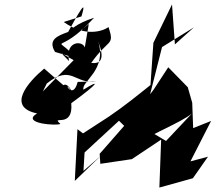

<svg xmlns="http://www.w3.org/2000/svg" viewBox="-20 -786 971 865"><path d="M356 -16 361 -99 516 -242 559 -200 640 -297 710 -574 854 -663 768 -586 755 -766 671 -593 658 -403C597 -354 536 -305 471 -261L354 -185L329 -204L317 29L433 -83ZM852 -161 846 -323 826 -393 738 -483 672 -382 606 -295 429 -93 432 -48 574 -69 706 -157 698 59 849 17 917 -80 838 -59 931 -241 788 -184ZM644 -161C649 -176 793 -233 844 -274L728 -151L631 -209ZM330 -417C305 -321 256 -448 306 -368C268 -452 243 -359 267 -401L179 -477C106 -416 8 -304 147 -275C71 -229 241 -218 252 -228C205 -270 312 -203 301 -321C434 -418 429 -428 356 -382C345 -419 464 -470 422 -600C477 -462 368 -516 388 -498C468 -615 498 -575 469 -664C442 -645 363 -618 267 -687L347 -712C360 -757 371 -797 287 -642C240 -625 194 -608 228 -552L323 -524C217 -645 234 -521 404 -706C245 -656 261 -572 380 -678L362 -572C352 -605 272 -602 291 -511L257 -546L312 -515L173 -374L191 -410C303 -499 316 -404 415 -419Z"/></svg>

Font: Asimov Silicon
Style: Regular
Weight: 400
Designer: Google
Version: Version 2.000980; 2014